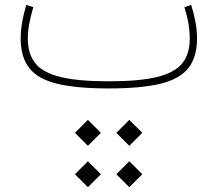

<svg xmlns="http://www.w3.org/2000/svg" viewBox="-20 -363 894 788"><path d="M287.6 182.1 340.8 235.4 394 182.1 340.8 128.9ZM457.5 182.1 510.7 235.4 564 182.1 510.7 128.9ZM457.5 352.1 510.7 405.3 564 352.1 510.7 298.8ZM287.6 352.1 340.8 405.3 394 352.1 340.8 298.8ZM764.6 -342.8 736.8 -333.5Q748 -298.3 753.4 -266.1Q758.8 -233.9 758.8 -203.6Q758.8 -141.6 727.8 -103Q696.8 -64.5 624 -46.9Q551.3 -29.3 426.3 -29.3Q301.3 -29.3 228.8 -46.9Q156.2 -64.5 125.2 -103Q94.2 -141.6 94.2 -203.6Q94.2 -233.9 100.1 -266.1Q106 -298.3 116.7 -333.5L87.9 -342.8Q77.1 -307.1 71 -272.7Q64.9 -238.3 64.9 -205.1Q64.9 -127.4 101.1 -82.5Q137.2 -37.6 216.8 -18.8Q296.4 0 426.3 0Q556.6 0 636.2 -18.8Q715.8 -37.6 752.2 -82.5Q788.6 -127.4 788.6 -205.1Q788.6 -238.3 782.2 -272.7Q775.9 -307.1 764.6 -342.8Z"/></svg>

Font: Estedad-FD-VF Thin
Style: Regular
Weight: 100
Designer: Amin Abedi
Version: Version 5.0